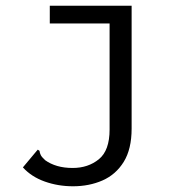

<svg xmlns="http://www.w3.org/2000/svg" viewBox="-20 -477 640 671"><path d="M235 174Q183 174 136.5 157.5Q90 141 60 108L106 53L112 46L118 50Q119 58 122.5 65Q126 72 138 83Q156 96 180 103Q204 110 234 110Q288 110 325.5 79.5Q363 49 363 -24V-395H154V-457H440V-28Q440 44 412.5 88.5Q385 133 338.5 153.5Q292 174 235 174Z"/></svg>

Font: Inconsolata Expanded
Style: Regular
Weight: 400
Width: 7
Monospace: yes
Designer: Raph Levien, Cyreal, Brenton Simpson
Foundry: Raph Levien, Cyreal, Google
Version: Version 3.000; ttfautohint (v1.8.2.53-6de2)